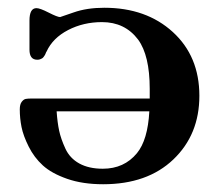

<svg xmlns="http://www.w3.org/2000/svg" viewBox="-20 -470 567 495"><path d="M31 -188Q31 -201 36 -207.5Q41 -214 46.5 -215Q52 -216 62 -216H366V-241Q366 -327 336 -368Q302 -413 243 -413Q195 -413 155.5 -392.5Q116 -372 100 -337Q99 -336 98 -333Q97 -330 96 -328.5Q95 -327 93 -324Q91 -321 88.5 -319.5Q86 -318 83 -317Q80 -316 76 -316Q56 -316 56 -342V-417Q56 -449 74 -449Q83 -449 105.5 -437.5Q128 -426 135 -426Q136 -426 170 -438Q204 -450 249 -450Q357 -450 425.5 -387.5Q494 -325 494 -223Q494 -123 427 -59Q360 5 246 5Q193 5 153 -9Q113 -23 90.5 -43.5Q68 -64 54 -92Q40 -120 35.5 -142.5Q31 -165 31 -188ZM126 -183Q128 -154 132.5 -133Q137 -112 148.5 -87Q160 -62 184.5 -48.5Q209 -35 245 -35Q300 -35 333 -75Q361 -109 365 -183Z"/></svg>

Font: CMU Serif
Style: Bold
Weight: 700
Version: Version 0.7.0